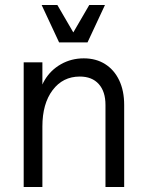

<svg xmlns="http://www.w3.org/2000/svg" viewBox="-20 -750 588 770"><path d="M300 -443Q232 -443 191 -388.5Q150 -334 150 -243L135 -339Q135 -388 159 -428.5Q183 -469 224.5 -492.5Q266 -516 316 -516Q365 -516 401.5 -493Q438 -470 458 -428Q478 -386 478 -329V0H403V-329Q403 -383 376 -413Q349 -443 300 -443ZM75 -500H150V0H75ZM147 -730H210L274 -620L338 -730H401L331 -580H217Z"/></svg>

Font: Uncut Sans Variable
Style: Regular
Weight: 400
Designer: Kasper Nordkvist
Foundry: UNCUT.wtf
Version: Version 1.304;Glyphs 3.2 (3246)